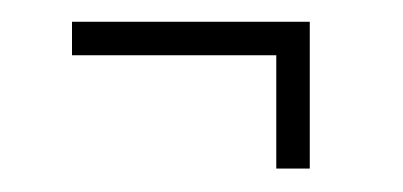

<svg xmlns="http://www.w3.org/2000/svg" viewBox="-20 -316 361 172"><path d="M227.5 -165V-266.5H44.5V-296.5H257.5V-165Z"/></svg>

Font: Imbue 10pt Light
Style: Regular
Weight: 300
Designer: Tyler Finck
Foundry: Etcetera Type Company
Version: Version 1.102; ttfautohint (v1.8.3)